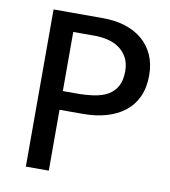

<svg xmlns="http://www.w3.org/2000/svg" viewBox="-74 -694 671 758"><g transform="rotate(10 261.5 -315.0)"><path d="M80 -630H278Q327 -630 367 -617.5Q407 -605 436 -580.5Q465 -556 481 -520.5Q497 -485 497 -439Q497 -389 480 -352.5Q463 -316 432 -292Q401 -268 359 -256Q317 -244 266 -244H172V0H80ZM172 -319H229Q266 -319 298 -324Q330 -329 352.5 -342Q375 -355 388 -378.5Q401 -402 401 -438Q401 -471 388.5 -493.5Q376 -516 356 -530Q336 -544 310 -550Q284 -556 257 -556H172Z"/></g></svg>

Font: Mukta Mahee
Style: Regular
Weight: 400
Designer: Shuchita Grover, Noopur Datye, Girish Dalvi, Yashodeep Gholap
Foundry: Ek Type
Version: Version 2.538;PS 1.000;hotconv 16.6.51;makeotf.lib2.5.65220;